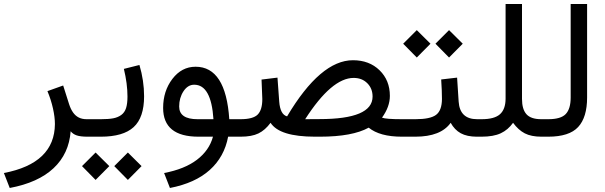

<svg xmlns="http://www.w3.org/2000/svg" viewBox="-24 -687 3043 965"><path d="M252 -63.5Q252 -98.1 242.2 -142.1Q232.4 -186 214.4 -229L293.5 -257.3L323.2 -163.6Q331.5 -138.2 343.3 -121.6Q355 -105 371.8 -96.4Q388.7 -87.9 411.1 -87.9H430.2V0H416.5Q380.4 0 361.3 -6.6Q342.3 -13.2 331.1 -27.3Q322.8 85.4 245.4 158.2Q168 231 24.9 257.8L-4.4 182.6Q250.5 133.8 252 -63.5Z M550.3 147.9 618.7 79.6 687.5 147.9 618.7 217.3ZM388.2 147.9 456.5 79.6 525.4 147.9 456.5 217.3ZM676.8 -360.4Q700.2 -281.7 700.2 -203.1Q700.2 -96.2 647.7 -48.1Q595.2 0 482.9 0H410.2V-87.9H482.9Q521 -87.9 544.7 -92.3Q568.4 -96.7 585.4 -109.1Q602.5 -121.6 609.6 -143.8Q616.7 -166 616.7 -201.7Q616.7 -266.1 598.6 -340.8Z M959 -351.6Q1110.8 -351.6 1128.4 -87.9H1185.5V0H1122.6Q1103.5 101.6 1030 167.5Q956.5 233.4 830.1 257.8L800.8 182.6Q903.8 163.1 965.8 116Q1027.8 68.8 1046.4 0H973.6Q795.9 0 795.9 -144.5Q795.9 -229.5 842.5 -290.5Q889.2 -351.6 959 -351.6ZM1048.8 -87.9Q1037.6 -261.2 952.1 -261.2Q919.9 -261.2 898.2 -228.3Q876.5 -195.3 876.5 -151.9Q876.5 -87.9 968.8 -87.9Z M1582 -88.4Q1848.6 -88.4 1848.6 -201.7Q1848.6 -242.2 1822 -268.8Q1795.4 -295.4 1753.4 -295.4Q1643.1 -295.4 1509.8 -87.9ZM1418.9 -102.1Q1586.9 -384.3 1750 -384.3Q1832 -384.3 1883.8 -333.7Q1935.5 -283.2 1935.5 -205.1Q1935.5 -150.4 1896 -95.7Q1915 -87.9 1995.6 -87.9H2010.3V0H1995.6Q1884.8 0 1829.1 -45.4Q1747.1 0 1584 0H1559.1Q1380.9 0 1335.9 -69.8Q1308.6 -32.7 1274.9 -16.4Q1241.2 0 1185.5 0H1166V-87.9H1185.1Q1248 -87.9 1271.2 -111.3Q1294.4 -134.8 1294.4 -189Q1294.4 -207.5 1290.5 -287.1L1370.6 -296.9L1379.4 -176.3Q1384.3 -111.3 1418.9 -102.1Z M2164.6 -467.3 2232.9 -535.6 2301.8 -467.3 2232.9 -397.9ZM2002.4 -467.3 2070.8 -535.6 2139.6 -467.3 2070.8 -397.9ZM2384.8 0H2373Q2323.2 0 2291.7 -17.3Q2260.3 -34.7 2241.2 -69.8Q2191.4 0 2063.5 0H1990.7V-87.9H2064.5Q2138.2 -87.9 2167.5 -109.6Q2196.8 -131.3 2197.3 -189Q2197.3 -229 2193.4 -287.6L2273.4 -296.9L2281.2 -176.3Q2287.1 -87.9 2374 -87.9H2384.8Z M2554.7 -69.8Q2529.3 -34.2 2492.7 -17.1Q2456.1 0 2396 0H2365.2V-87.9H2397Q2460.9 -87.9 2488.8 -112.8Q2516.6 -137.7 2517.1 -189.9V-667H2599.6V-189.9Q2599.6 -137.7 2622.1 -112.8Q2644.5 -87.9 2696.3 -87.9H2711.9V0H2697.3Q2646 0 2613.5 -16.8Q2581.1 -33.7 2554.7 -69.8Z M2692.4 0V-87.9H2731.9Q2794.9 -87.9 2819.6 -114Q2844.2 -140.1 2844.2 -196.8V-667H2926.8V-197.3Q2926.8 -97.2 2881.8 -48.6Q2836.9 0 2731.4 0Z"/></svg>

Font: Vazir FD
Style: FD
Weight: 400
Foundry: Based on Dejavu fonts, by Saber Rastikerdar
Version: Version 26.0.0